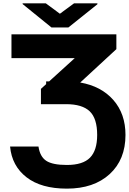

<svg xmlns="http://www.w3.org/2000/svg" viewBox="-20 -917 773 1152"><path d="M40.5 -37.6H210.9Q219.7 22.9 257.6 47.9Q295.4 72.8 381.3 72.8Q477.1 72.8 520 29.1Q563 -14.6 563 -107.4Q563 -206.5 518.1 -249.3Q473.1 -292 376.5 -292H225.6V-383.8L256.8 -412.1V-428.7H274.9L428.7 -568.4H48.8V-710.9H678.2V-622.1L461.4 -421.9Q587.4 -399.9 660.2 -316.9Q732.9 -233.9 732.9 -107.4Q732.9 41 637.7 127.9Q542.5 214.8 381.3 214.8Q227.1 214.8 139.2 146.7Q51.3 78.6 40.5 -37.6ZM115.7 -892.6V-897H254.9L339.4 -834.5L424.3 -897H564.5V-891.6L390.6 -752.4H288.6Z"/></svg>

Font: Bert Sans Black
Style: Regular
Weight: 900
Designer: Christian Robertson, Adam Twardoch, & Cristiano Sobral
Foundry: Google
Version: Version 12.135;January 10, 2020;FontCreator 12.0.0.2547 64-b